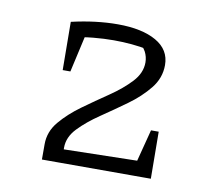

<svg xmlns="http://www.w3.org/2000/svg" viewBox="-51 -788 507 467"><g transform="rotate(10 202.5 -554.0)"><path d="M80 -376V-414Q80 -445 101 -470Q122 -495 152.5 -517Q183 -539 214 -560Q245 -581 266 -603.5Q287 -626 287 -652Q287 -666 280.5 -678.5Q274 -691 256 -703L288 -684Q268 -688 246.5 -690Q225 -692 202 -692Q178 -692 151.5 -689.5Q125 -687 98 -681L91 -718Q121 -725 149.5 -728.5Q178 -732 205 -732Q265 -732 300 -712Q335 -692 335 -654Q335 -622 314 -596Q293 -570 262.5 -548Q232 -526 201 -505Q170 -484 149 -462Q128 -440 128 -414V-376ZM99 -376V-409L334 -414L335 -376ZM299 -376 329 -492H348L349 -376ZM92 -599 91 -718 138 -719 111 -599Z"/></g></svg>

Font: Piazzolla Thin ExtraLight
Style: Regular
Weight: 250
Version: Version 2.005